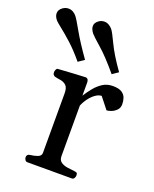

<svg xmlns="http://www.w3.org/2000/svg" viewBox="-202 -860 756 942"><g transform="rotate(20 176.5 -389.0)"><path d="M58.1 0Q49.8 0 45.7 -7.3Q41.5 -14.6 41.5 -20Q41.5 -36.1 57.6 -38.1Q77.6 -40 95.9 -46.6Q114.3 -53.2 114.3 -69.3V-379.9Q114.3 -410.2 101.6 -421.4Q88.9 -432.6 71.8 -435.1Q54.7 -437.5 41.5 -440.9Q36.6 -443.4 33.2 -447.3Q29.8 -451.2 29.8 -460.4Q29.8 -466.3 33 -473.6Q36.1 -481 41.5 -481.4Q90.3 -484.4 127.4 -486.8Q164.6 -489.3 185.5 -489.7Q189.5 -489.7 194.3 -485.8Q199.2 -481.9 200.2 -470.2V-399.4Q215.3 -423.3 233.2 -445.1Q251 -466.8 273.4 -481Q295.9 -495.1 325.2 -495.1Q356.4 -495.1 372.1 -484.9Q387.7 -474.6 393.1 -459Q398.4 -443.4 398.4 -426.3Q398.4 -407.7 387 -395.8Q375.5 -383.8 360.6 -377.9Q345.7 -372.1 335.9 -372.1L289.6 -430.7Q274.9 -430.7 258.5 -419.4Q242.2 -408.2 228 -389.6Q213.9 -371.1 205.1 -349.6V-85.4Q205.1 -64.5 219 -54.9Q232.9 -45.4 252.7 -42.5Q272.5 -39.6 289.1 -38.1Q299.3 -37.1 303 -34.2Q306.6 -31.2 306.6 -20Q306.6 -14.6 302.5 -7.3Q298.3 0 290 0ZM121.1 -547.4Q81.5 -595.2 46.4 -626.7Q11.2 -658.2 -12.5 -676.8Q-36.1 -695.3 -43 -703.1Q-48.8 -710 -53 -718.5Q-57.1 -727.1 -57.1 -736.3Q-57.1 -754.9 -38.6 -768.1Q-24.9 -777.8 -9.3 -777.8Q3.9 -777.8 14.9 -771.5Q25.9 -765.1 33.2 -755.9Q43 -744.1 71.8 -692.9Q100.6 -641.6 152.3 -568.8ZM298.8 -547.4Q239.3 -618.7 197.5 -655Q155.8 -691.4 146 -703.1Q140.1 -710.4 135.7 -719.5Q131.3 -728.5 131.3 -737.8Q131.3 -755.4 148.9 -768.1Q162.1 -777.8 177.7 -777.8Q190.9 -777.8 201.9 -771.2Q212.9 -764.6 220.2 -755.9Q230 -744.6 254.2 -693.1Q278.3 -641.6 330.1 -568.8Z"/></g></svg>

Font: Gelasio
Style: Regular
Weight: 400
Designer: Eben Sorkin
Foundry: Eben Sorkin
Version: Version 1.008